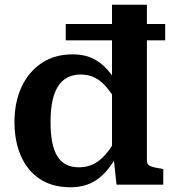

<svg xmlns="http://www.w3.org/2000/svg" viewBox="-20 -778 731 809"><path d="M286 -549Q339 -549 378 -528Q417 -507 447 -467Q477 -427 500 -368L478 -339Q454 -380 431 -408Q408 -436 381 -450Q354 -464 320 -464Q288 -464 264 -451.5Q240 -439 224 -413.5Q208 -388 200.5 -350.5Q193 -313 193 -264Q193 -217 199.5 -181.5Q206 -146 220.5 -121.5Q235 -97 258 -85Q281 -73 312 -73Q338 -73 360.5 -81Q383 -89 402.5 -105.5Q422 -122 440.5 -147Q459 -172 478 -205L497 -165Q469 -109 438.5 -69.5Q408 -30 369 -9.5Q330 11 276 11Q201 11 148.5 -23.5Q96 -58 68.5 -120Q41 -182 41 -264Q41 -347 70.5 -411Q100 -475 155 -512Q210 -549 286 -549ZM452 -758H599V-101Q599 -83 616 -77Q633 -71 662 -67L668 -65V0H471L458 -121L452 -115ZM676 -677V-608H257V-677Z"/></svg>

Font: Roboto Serif SemiBold
Style: Regular
Weight: 600
Designer: Greg Gazdowicz
Foundry: Commercial Type
Version: Version 1.008